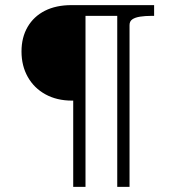

<svg xmlns="http://www.w3.org/2000/svg" viewBox="-20 -730 665 750"><path d="M314 0V-710H259Q199 -710 155.5 -688Q112 -666 88 -625Q64 -584 64 -529Q64 -473 88.5 -429.5Q113 -386 157.5 -361.5Q202 -337 261 -337H266V0ZM474 -710H288V-668H474ZM486 0V-632Q486 -647 497 -654.5Q508 -662 527.5 -665Q547 -668 571 -668H582V-710H438V0Z"/></svg>

Font: Roboto Serif 20pt ExtraLight
Style: Regular
Weight: 250
Version: Version 1.008